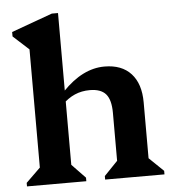

<svg xmlns="http://www.w3.org/2000/svg" viewBox="-54 -814 776 864"><g transform="rotate(-5 334.5 -382.5)"><path d="M386 0V-16L462 -95L447 -67V-296Q447 -355 424.5 -381Q402 -407 352 -407Q315 -407 284 -393.5Q253 -380 225 -352V-412H237Q328 -507 427 -507Q505 -507 547 -461Q589 -415 589 -331V-66L573 -94L654 -16V0ZM33 0V-16L114 -95L98 -67V-648L141 -574L27 -678V-698L212 -765H240V-66L225 -95L301 -16V0Z"/></g></svg>

Font: Platypi Light SemiBold
Style: Regular
Weight: 600
Version: Version 1.200